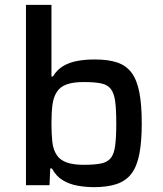

<svg xmlns="http://www.w3.org/2000/svg" viewBox="-20 -763 670 791"><path d="M368 8Q333 8 299.5 2Q266 -4 238.5 -20.5Q211 -37 194 -69H187L184 0H87V-743H192V-448H198Q215 -476 240.5 -491Q266 -506 298.5 -512Q331 -518 371 -518Q426 -518 463 -505.5Q500 -493 522 -463.5Q544 -434 554 -383Q564 -332 564 -255Q564 -179 554 -128Q544 -77 521.5 -47.5Q499 -18 461 -5Q423 8 368 8ZM325 -84Q370 -84 396.5 -89.5Q423 -95 436.5 -112Q450 -129 454.5 -163.5Q459 -198 459 -255Q459 -312 454.5 -345.5Q450 -379 436.5 -396.5Q423 -414 396.5 -419.5Q370 -425 325 -425Q281 -425 254 -415Q227 -405 214 -384Q200 -362 196 -330.5Q192 -299 192 -255Q192 -212 195.5 -179Q199 -146 214 -124Q227 -104 254 -94Q281 -84 325 -84Z"/></svg>

Font: Saira SemiExpanded Medium
Style: Regular
Weight: 500
Width: 6
Designer: Hector Gatti with collaboration of the Omnibus-Type team
Foundry: Omnibus-Type
Version: Version 1.101